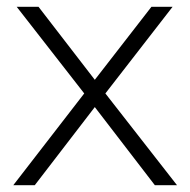

<svg xmlns="http://www.w3.org/2000/svg" viewBox="-20 -543 557 563"><path d="M82 0H19L227 -269L29 -523H93L258 -309L424 -523H486L289 -269L499 0H434L258 -229Z"/></svg>

Font: Montserrat-Alt1 Light
Style: Regular
Weight: 300
Designer: Differentunic
Foundry: Differentunic
Version: Version 7.222